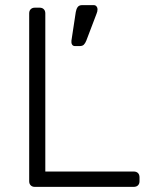

<svg xmlns="http://www.w3.org/2000/svg" viewBox="-20 -730 588 750"><path d="M116 0Q106 0 100 -6Q94 -12 94 -22V-678Q94 -688 100 -694Q106 -700 116 -700H135Q145 -700 151 -694Q157 -688 157 -678V-60H502Q513 -60 519 -54Q525 -48 525 -37V-22Q525 -12 519 -6Q513 0 502 0ZM273 -550Q265 -550 261.5 -556Q258 -562 259 -571L276 -683Q278 -695 283.5 -702.5Q289 -710 301 -710H346Q353 -710 357 -705Q361 -700 361 -694Q361 -685 357 -676L317 -571Q313 -561 307.5 -555.5Q302 -550 291 -550Z"/></svg>

Font: Rubik Light Light
Style: Regular
Weight: 300
Version: Version 2.101